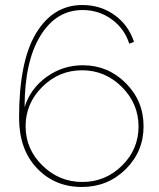

<svg xmlns="http://www.w3.org/2000/svg" viewBox="-20 -735 635 765"><path d="M306 10Q198 10 127 -65Q56 -140 56 -266Q56 -491 124 -603Q192 -715 308 -715Q381 -715 436.5 -675Q492 -635 514 -568L495 -561Q476 -621 425 -658Q374 -695 309 -695Q204 -695 141 -592.5Q78 -490 78 -308Q101 -382 165.5 -428.5Q230 -475 310 -475Q410 -475 481 -404Q552 -333 552 -232Q552 -131 480.5 -60.5Q409 10 306 10ZM149 -75.5Q216 -10 308 -10Q400 -10 466 -75Q532 -140 532 -231Q532 -322 465.5 -388.5Q399 -455 307 -455Q215 -455 148.5 -389Q82 -323 82 -232Q82 -141 149 -75.5Z"/></svg>

Font: Raleway
Style: Thin
Weight: 100
Designer: Matt McInerney, Pablo Impallari, Rodrigo Fuenzalida
Foundry: Matt McInerney, Pablo Impallari, Rodrigo Fuenzalida
Version: Version 3.000